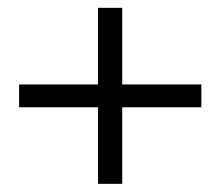

<svg xmlns="http://www.w3.org/2000/svg" viewBox="-20 -505 551 480"><path d="M483.4 -293.9V-236.8H285.6V-45.4H225.1V-236.8H27.8V-293.9H225.1V-485.4H285.6V-293.9Z"/></svg>

Font: Rokkitt
Style: Regular
Weight: 400
Version: Version 1.2; ttfautohint (v1.5) -l 7 -r 28 -G 50 -x 13 -D la